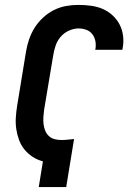

<svg xmlns="http://www.w3.org/2000/svg" viewBox="-20 -763 540 783"><path d="M138 0 155 -105Q132 -111 113 -123.5Q94 -136 80 -153Q66 -170 58 -191.5Q50 -213 46.5 -236Q43 -259 44.5 -283Q46 -307 50 -332L86 -552Q90 -577 98.5 -602Q107 -627 121 -649.5Q135 -672 155.5 -691Q176 -710 200 -722Q224 -734 249.5 -738.5Q275 -743 300 -743Q326 -743 351.5 -739.5Q377 -736 399 -726.5Q421 -717 439 -700.5Q457 -684 468 -662.5Q479 -641 482 -616Q485 -591 480 -565L479 -560H368L369 -562Q372 -579 369 -595Q366 -611 356.5 -623.5Q347 -636 332 -641.5Q317 -647 300 -647Q281 -647 261 -638Q241 -629 227 -612.5Q213 -596 206.5 -576Q200 -556 197 -537L160 -316Q158 -301 157 -286.5Q156 -272 157.5 -258Q159 -244 164 -231Q169 -218 179 -208.5Q189 -199 202.5 -195.5Q216 -192 231 -192Q243 -192 256.5 -193.5Q270 -195 282 -196L250 0Z"/></svg>

Font: Iosevka Curly
Style: Bold Italic
Weight: 700
Italic angle: -9°
Monospace: yes
Designer: Belleve Invis
Foundry: Belleve Invis
Version: Version 22.1.2; ttfautohint (v1.8.4)